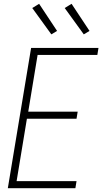

<svg xmlns="http://www.w3.org/2000/svg" viewBox="-20 -986 540 1006"><path d="M21 0 143 -735H496L490 -698H177L128 -401H387L381 -364H121L67 -37H381L375 0ZM419 -806 319 -944 355 -966 449 -824ZM249 -806 149 -944 185 -966 279 -824Z"/></svg>

Font: Iosevka Curly XLtObl
Style: Regular
Weight: 200
Italic angle: -9°
Monospace: yes
Designer: Belleve Invis
Foundry: Belleve Invis
Version: Version 11.1.0; ttfautohint (v1.8.3)